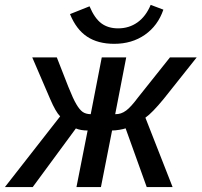

<svg xmlns="http://www.w3.org/2000/svg" viewBox="-59 -762 821 782"><path d="M297.9 -230.5Q270 -230.5 250 -238.8L74.2 0H-39.1L186 -288.1Q168 -305.7 145 -359.4L72.3 -528.3H172.4L219.2 -408.7Q239.3 -358.4 252 -337.4Q264.6 -315.9 277.1 -306.6Q289.6 -297.4 310.5 -296.9L355.5 -528.3H455.1L410.2 -296.9Q422.9 -296.9 433.3 -300.3Q443.8 -303.7 455.1 -312Q464.4 -318.8 476.6 -332.3Q488.8 -345.7 502.9 -364.7L633.3 -528.3H742.2L607.9 -359.4Q561 -302.2 533.2 -282.7L644 0H538.6L452.6 -239.3Q444.8 -236.3 427.7 -233.4Q410.6 -230.5 397.5 -230.5L352.1 0H252.4ZM406.2 -583.5Q339.8 -583.5 295.7 -612.8Q251.5 -642.1 226.1 -704.6L305.7 -736.3Q326.2 -687.5 353.8 -667Q381.3 -646.5 421.9 -646.5Q466.8 -646.5 501 -670.9Q535.2 -695.3 554.7 -742.2L606.4 -722.7Q584 -657.2 531.2 -620.4Q478.5 -583.5 406.2 -583.5Z"/></svg>

Font: Arimo Medium
Style: Italic
Weight: 500
Italic angle: -12°
Designer: Steve Matteson
Foundry: Monotype Imaging Inc.
Version: Version 1.33